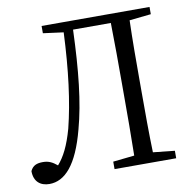

<svg xmlns="http://www.w3.org/2000/svg" viewBox="-82 -812 916 911"><g transform="rotate(-10 376.0 -356.5)"><path d="M697 -694V-729H177V-694L275 -681C267 -500 248 -351 217 -227C195 -148 170 -99 139 -64C117 -82 99 -92 71 -92C42 -92 22 -85 10 -59C10 -8 41 16 84 16C159 16 221 -51 264 -215C298 -339 314 -490 321 -686H503C505 -590 505 -492 505 -392V-337C505 -240 505 -143 503 -47L400 -36V0H697V-36L593 -47C590 -142 590 -239 590 -337V-392C590 -489 590 -587 593 -683Z"/></g></svg>

Font: Noto Serif CJK JP
Style: Regular
Weight: 400
Designer: Ryoko NISHIZUKA 西塚涼子 (kana & ideographs); Frank Grießhammer (Latin, Greek & Cyrillic); Wenlong ZHANG 张文龙 (bopomofo); San
Foundry: Adobe Systems Incorporated
Version: Version 1.000;PS 1;hotconv 16.6.53;makeotf.lib2.5.65590